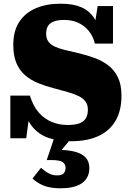

<svg xmlns="http://www.w3.org/2000/svg" viewBox="-20 -748 705 1040"><path d="M346 -71Q385 -71 409 -79.5Q433 -88 444.5 -106.5Q456 -125 456 -154Q456 -180 443.5 -197.5Q431 -215 407 -227Q383 -239 348 -249Q313 -259 268 -271Q225 -282 186 -298Q147 -314 116.5 -340Q86 -366 69 -406Q52 -446 52 -505Q52 -580 84 -629Q116 -678 173.5 -703Q231 -728 308 -728Q376 -728 420 -709Q464 -690 490.5 -649.5Q517 -609 531 -544L488 -581L509 -715H592V-512H494Q484 -553 460 -581.5Q436 -610 403 -625Q370 -640 328 -640Q293 -640 271 -631.5Q249 -623 239.5 -606.5Q230 -590 230 -565Q230 -540 241.5 -523.5Q253 -507 275 -496.5Q297 -486 329 -478Q361 -470 401 -461Q448 -450 491 -434.5Q534 -419 567 -393.5Q600 -368 619 -328.5Q638 -289 638 -229Q638 -150 606.5 -95Q575 -40 514 -11.5Q453 17 364 17Q295 17 241.5 -1.5Q188 -20 152.5 -65Q117 -110 102 -189L143 -155L122 1H36V-230H142Q159 -174 189.5 -139Q220 -104 260.5 -87.5Q301 -71 346 -71ZM371 -5 301 80 296 64Q351 64 388.5 74.5Q426 85 445 106.5Q464 128 464 162Q464 192 452 213Q440 234 419.5 247Q399 260 370.5 266Q342 272 309 272Q253 272 217 257.5Q181 243 156 219L202 161Q213 170 225.5 179.5Q238 189 254 195.5Q270 202 289 202Q314 202 324.5 191.5Q335 181 335 161Q335 141 319.5 130Q304 119 258 119H233L275 -5Z"/></svg>

Font: Roboto Serif ExtraBold
Style: Regular
Weight: 800
Designer: Greg Gazdowicz
Foundry: Commercial Type
Version: Version 1.008